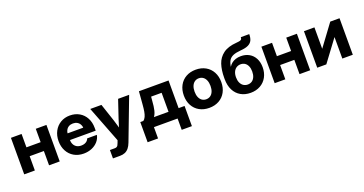

<svg xmlns="http://www.w3.org/2000/svg" viewBox="-42 -1536 4824 2548"><g transform="rotate(-20 2370.0 -262.0)"><path d="M442.5 -201.7H158.1V-326.7H442.5ZM200.2 0H49.8V-515.6H200.2ZM551.2 0H400.8V-515.6H551.2Z M628.6 -257.4Q628.6 -335.4 661.2 -396.7Q693.8 -458.1 752 -492.7Q810.2 -527.3 884 -527.3Q959.2 -527.3 1017.3 -493.5Q1075.4 -459.6 1107.6 -399Q1139.7 -338.5 1139.7 -260.6V-220.1H680.8V-314.3H1067.9L999.7 -292.9Q999.7 -329.7 986 -357.1Q972.4 -384.6 947 -399.2Q921.7 -413.9 887.2 -413.9Q852.9 -413.9 827.7 -399.2Q802.4 -384.6 788.8 -357.1Q775.1 -329.7 775.1 -292.9V-227Q775.1 -188.5 789 -159.8Q802.9 -131.1 829.6 -115.4Q856.3 -99.8 893.4 -99.8Q919.9 -99.8 941.4 -107.5Q962.9 -115.2 977.3 -129.4Q991.8 -143.7 998.1 -162.8H1135.1Q1125.6 -111.9 1091 -72.3Q1056.4 -32.6 1003.8 -10.4Q951.1 11.7 888.7 11.7Q811.5 11.7 752.4 -22.7Q693.4 -57.1 661 -118.2Q628.6 -179.3 628.6 -257.4Z M1228.9 85.7H1296.1Q1313.4 85.7 1323.9 80.5Q1334.5 75.2 1341.7 64.2Q1348.8 53.1 1356 32.2L1368.8 -1.8L1170.2 -515.6H1328L1411.5 -265.6Q1436.1 -189.9 1466.9 -79.7H1424.4Q1438.2 -132.7 1451.6 -177.8Q1464.9 -222.9 1479.2 -265.6L1563.4 -515.6H1719.4L1493.7 77.5Q1477 121.9 1454.1 149.7Q1431.2 177.5 1400.6 190.8Q1369.9 204.1 1328.9 204.1H1228.9Z M1734.5 -125H1776.5Q1798.7 -140.3 1811.9 -169.5Q1825 -198.6 1831.7 -237.8Q1838.5 -277 1843.1 -335.5L1857.5 -515.6H2275.7V-125H2359.9V159.8H2215.9V0H1881.9V159.8H1734.5ZM2133.5 -125V-393.3H1985.1L1979.9 -335.5Q1974.9 -257.4 1962.9 -207Q1950.9 -156.6 1927.2 -125Z M2397.7 -257.4Q2397.7 -337.5 2430.8 -398.7Q2463.9 -460 2524 -493.7Q2584.2 -527.3 2662.1 -527.3Q2740.3 -527.3 2800.3 -493.7Q2860.4 -460 2893.5 -398.7Q2926.6 -337.5 2926.6 -257.4Q2926.6 -177.2 2893.5 -116.2Q2860.4 -55.2 2800.3 -21.7Q2740.3 11.7 2662.1 11.7Q2583.9 11.7 2523.9 -21.7Q2463.9 -55.2 2430.8 -116.2Q2397.7 -177.2 2397.7 -257.4ZM2774.6 -257.4Q2774.6 -303.4 2760.6 -336.9Q2746.6 -370.4 2721.1 -388.1Q2695.6 -405.9 2662.1 -405.9Q2628.6 -405.9 2603.1 -388.1Q2577.6 -370.4 2563.6 -337Q2549.6 -303.6 2549.6 -257.4Q2549.6 -211.4 2563.6 -178.1Q2577.6 -144.8 2603 -127.3Q2628.4 -109.8 2662.1 -109.8Q2695.8 -109.8 2721.2 -127.4Q2746.6 -145 2760.6 -178.3Q2774.6 -211.6 2774.6 -257.4Z M2981.6 -277.5V-293.8Q2981.6 -405 3008.7 -486.2Q3035.7 -567.4 3104.2 -618.4Q3172.6 -669.4 3293.1 -678.2Q3328.4 -681 3344.8 -685.6Q3361.2 -690.3 3367.2 -699.7Q3373.1 -709 3373.4 -727.5H3492.6Q3492.3 -674.3 3476.1 -640.5Q3459.9 -606.7 3421.3 -587.6Q3382.8 -568.6 3314.7 -563.3Q3243.8 -557.7 3203.4 -540.6Q3163 -523.4 3143.1 -491.1Q3123.2 -458.8 3114.5 -403.5H3114.9Q3131.2 -430.3 3155.7 -449.9Q3180.1 -469.5 3213.2 -480.3Q3246.4 -491 3286.4 -491Q3353.1 -491 3403.7 -461.8Q3454.2 -432.5 3482 -378.9Q3509.8 -325.2 3509.8 -254.1Q3509.8 -176.6 3476.8 -116.1Q3443.8 -55.7 3384 -22Q3324.2 11.7 3246.4 11.7Q3167.9 11.7 3108.1 -22.4Q3048.2 -56.5 3014.9 -121.7Q2981.6 -186.8 2981.6 -277.5ZM3360.2 -248.2Q3360.2 -293 3345.8 -325.1Q3331.5 -357.3 3306 -374Q3280.4 -390.6 3247.3 -390.6Q3214 -390.6 3187.6 -373.9Q3161.2 -357.1 3146.2 -324.9Q3131.2 -292.6 3131.2 -248Q3131.2 -203.5 3146.1 -171.1Q3161 -138.8 3187.4 -121.9Q3213.8 -105.1 3247.1 -105.1Q3280.2 -105.1 3305.9 -121.8Q3331.5 -138.6 3345.8 -170.9Q3360.2 -203.3 3360.2 -248.2Z M3979.6 -201.7H3695.2V-326.7H3979.6ZM3737.3 0H3586.9V-515.6H3737.3ZM4088.3 0H3937.9V-515.6H4088.3Z M4542.5 0V-302.5H4541.5L4316.4 0H4188V-515.6H4336V-214.6H4337L4559.5 -515.6H4690.5V0Z"/></g></svg>

Font: Intratopia Thin
Style: Regular
Weight: 100
Designer: Rasmus Andersson
Foundry: rsms
Version: Version 3.000;Glyphs 3.2.3 (3260)